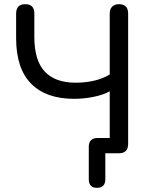

<svg xmlns="http://www.w3.org/2000/svg" viewBox="-20 -732 726 917"><path d="M443 165Q404 165 404 124V-31Q404 -73 447 -73H504V-296Q474 -279 427.5 -269.5Q381 -260 334 -260Q200 -260 128.5 -332.5Q57 -405 57 -550V-667Q57 -712 101 -712Q144 -712 144 -667V-556Q144 -443 194 -390Q244 -337 341 -337Q385 -337 426.5 -346Q468 -355 504 -376V-667Q504 -689 516 -700.5Q528 -712 548 -712Q592 -712 592 -667V-45Q592 0 548 0H483V124Q483 165 443 165Z"/></svg>

Font: Chiron GoRound TC N
Style: Regular
Weight: 350
Designer: Ryoko NISHIZUKA 西塚涼子 (kana, bopomofo & ideographs); Paul D. Hunt (Latin, Greek & Cyrillic); Sandoll Communications 산돌커뮤니
Foundry: Adobe
Version: Version 1.000;hotconv 1.1.1;makeotfexe 2.6.0